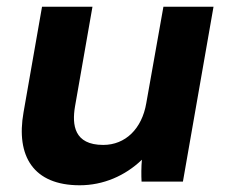

<svg xmlns="http://www.w3.org/2000/svg" viewBox="-20 -540 676 571"><path d="M217 11C287 11 352 -17 402 -65C400 -44 400 -18 401 0H524L615 -520H466L415 -233C402 -157 353 -109 287 -109C200 -109 194 -169 203 -223L255 -520H105L50 -206C27 -76 79 11 217 11Z"/></svg>

Font: Fixel Display
Style: Bold Italic
Weight: 700
Italic angle: -10°
Designer: AlfaBravo + MacPaw
Foundry: Kyrylo Tkachov, Marchela Mozhyna, Serhii Makarenko, Maria Weinstein, Zakhar Kryvoshyya
Version: Version 1.210;Glyphs 3.2 (3217)